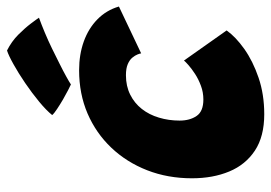

<svg xmlns="http://www.w3.org/2000/svg" viewBox="-138 -666 809 574"><g transform="rotate(-90 267.0 -379.5)"><path d="M462.5 -107Q443.5 -80 407.2 -54.2Q371 -28.5 321.2 -11.5Q271.5 5.5 212 5.5Q145.5 5.5 103.2 -22.5Q61 -50.5 40.8 -99.2Q20.5 -148 20.5 -210.5Q20.5 -283 44.5 -344.5Q68.5 -406 112 -451.8Q155.5 -497.5 214.2 -522.8Q273 -548 343.5 -548Q390.5 -548 429.5 -534Q468.5 -520 495.8 -493.2Q523 -466.5 534 -429L394 -362.5Q393.5 -366 390.8 -373.2Q388 -380.5 381.2 -388.8Q374.5 -397 361.8 -402.5Q349 -408 328.5 -408Q296 -408 270.5 -395.2Q245 -382.5 227.8 -360.5Q210.5 -338.5 201.8 -309.2Q193 -280 193 -247.5Q193 -217 206.8 -196.8Q220.5 -176.5 256 -176.5Q277.5 -176.5 297 -183.8Q316.5 -191 332.2 -201.2Q348 -211.5 358.8 -221Q369.5 -230.5 372.5 -234.5ZM402.5 -763.5Q429.5 -750 449.8 -729.8Q470 -709.5 483.2 -692Q496.5 -674.5 500.5 -668Q480 -660.5 456 -650.5Q432 -640.5 408 -628.8Q384 -617 362.5 -606.2Q341 -595.5 324.8 -586.5Q308.5 -577.5 301 -572.5Q296.5 -574.5 283.8 -581Q271 -587.5 256 -596.2Q241 -605 227.8 -613.8Q214.5 -622.5 209.5 -628.5Q223.5 -646 249.5 -667.5Q275.5 -689 305.2 -709.2Q335 -729.5 361.5 -744.2Q388 -759 402.5 -763.5Z"/></g></svg>

Font: Grandstander Thin ExtraBold
Style: Italic
Weight: 800
Italic angle: -15°
Version: Version 1.200